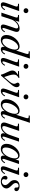

<svg xmlns="http://www.w3.org/2000/svg" viewBox="1995 -2748 767 4798"><g transform="rotate(90 2379.0 -349.5)"><path d="M102 14Q55 14 43 -19.5Q31 -53 54 -117L136 -343Q150 -384 142 -399.5Q134 -415 98 -415H71L79 -441L257 -444L134 -90Q113 -25 140 -25Q156 -25 176 -43.5Q196 -62 212 -93L233 -79Q182 14 102 14ZM249 -555Q221 -555 203.5 -572.5Q186 -590 186 -615Q186 -638 203.5 -656Q221 -674 249 -674Q275 -674 292 -656Q309 -638 309 -615Q309 -590 292 -572.5Q275 -555 249 -555Z M655 14Q610 14 597.5 -19Q585 -52 607 -115L685 -347Q696 -381 687 -400.5Q678 -420 650 -420Q627 -420 600 -406Q573 -392 547 -368Q521 -344 500.5 -314.5Q480 -285 469 -253L385 0H296L410 -343Q424 -384 416 -399.5Q408 -415 372 -415H351L359 -441L524 -444L484 -306L480 -323Q522 -386 577.5 -420.5Q633 -455 692 -455Q750 -455 769 -421Q788 -387 766 -323L687 -86Q677 -57 680 -41Q683 -25 696 -25Q711 -25 730 -42Q749 -59 765 -90L786 -77Q735 14 655 14Z M982 14Q920 14 887.5 -24Q855 -62 855 -126Q855 -185 879 -243.5Q903 -302 943.5 -350Q984 -398 1035 -426.5Q1086 -455 1139 -455Q1195 -455 1221 -421.5Q1247 -388 1242 -326L1228 -323L1322 -612Q1335 -652 1327.5 -668Q1320 -684 1284 -684H1258L1266 -710L1444 -713L1241 -90Q1221 -25 1250 -25Q1264 -25 1284 -43.5Q1304 -62 1320 -93L1341 -79Q1316 -33 1283 -9.5Q1250 14 1211 14Q1186 14 1171.5 3.5Q1157 -7 1152.5 -26Q1148 -45 1151.5 -71.5Q1155 -98 1167 -132L1176 -123Q1143 -57 1091 -21.5Q1039 14 982 14ZM1011 -23Q1045 -23 1080 -48Q1115 -73 1144.5 -115.5Q1174 -158 1193 -211Q1206 -246 1213 -279Q1220 -312 1220 -337Q1220 -377 1204 -398.5Q1188 -420 1156 -420Q1128 -420 1098 -402Q1068 -384 1041.5 -352.5Q1015 -321 994 -281.5Q973 -242 960.5 -199.5Q948 -157 946 -117Q944 -23 1011 -23Z M1492 14Q1445 14 1433 -19.5Q1421 -53 1444 -117L1526 -343Q1540 -384 1532 -399.5Q1524 -415 1488 -415H1461L1469 -441L1647 -444L1524 -90Q1503 -25 1530 -25Q1546 -25 1566 -43.5Q1586 -62 1602 -93L1623 -79Q1572 14 1492 14ZM1639 -555Q1611 -555 1593.5 -572.5Q1576 -590 1576 -615Q1576 -638 1593.5 -656Q1611 -674 1639 -674Q1665 -674 1682 -656Q1699 -638 1699 -615Q1699 -590 1682 -572.5Q1665 -555 1639 -555Z M1847 11Q1843 -10 1836 -28.5Q1829 -47 1818 -73.5Q1807 -100 1786 -143Q1762 -191 1752.5 -219.5Q1743 -248 1743 -274Q1743 -318 1773.5 -354Q1804 -390 1872 -427L1884 -415H1753L1762 -441Q1803 -441 1831.5 -442Q1860 -443 1881.5 -445Q1903 -447 1924 -450L1929 -430Q1885 -410 1864.5 -381Q1844 -352 1844 -310Q1844 -288 1848 -262.5Q1852 -237 1861.5 -204.5Q1871 -172 1887 -125L1912 -51L1880 -39L2012 -194Q2042 -230 2058.5 -261.5Q2075 -293 2075 -318Q2075 -333 2071 -345Q2067 -357 2058 -374Q2050 -389 2048 -395.5Q2046 -402 2046 -409Q2046 -428 2062 -441.5Q2078 -455 2100 -455Q2126 -455 2142.5 -434.5Q2159 -414 2159 -381Q2159 -358 2149 -333Q2139 -308 2116 -275.5Q2093 -243 2052 -199L1868 11Z M2256 14Q2209 14 2197 -19.5Q2185 -53 2208 -117L2290 -343Q2304 -384 2296 -399.5Q2288 -415 2252 -415H2225L2233 -441L2411 -444L2288 -90Q2267 -25 2294 -25Q2310 -25 2330 -43.5Q2350 -62 2366 -93L2387 -79Q2336 14 2256 14ZM2403 -555Q2375 -555 2357.5 -572.5Q2340 -590 2340 -615Q2340 -638 2357.5 -656Q2375 -674 2403 -674Q2429 -674 2446 -656Q2463 -638 2463 -615Q2463 -590 2446 -572.5Q2429 -555 2403 -555Z M2587 14Q2525 14 2492.5 -24Q2460 -62 2460 -126Q2460 -185 2484 -243.5Q2508 -302 2548.5 -350Q2589 -398 2640 -426.5Q2691 -455 2744 -455Q2800 -455 2826 -421.5Q2852 -388 2847 -326L2833 -323L2927 -612Q2940 -652 2932.5 -668Q2925 -684 2889 -684H2863L2871 -710L3049 -713L2846 -90Q2826 -25 2855 -25Q2869 -25 2889 -43.5Q2909 -62 2925 -93L2946 -79Q2921 -33 2888 -9.5Q2855 14 2816 14Q2791 14 2776.5 3.5Q2762 -7 2757.5 -26Q2753 -45 2756.5 -71.5Q2760 -98 2772 -132L2781 -123Q2748 -57 2696 -21.5Q2644 14 2587 14ZM2616 -23Q2650 -23 2685 -48Q2720 -73 2749.5 -115.5Q2779 -158 2798 -211Q2811 -246 2818 -279Q2825 -312 2825 -337Q2825 -377 2809 -398.5Q2793 -420 2761 -420Q2733 -420 2703 -402Q2673 -384 2646.5 -352.5Q2620 -321 2599 -281.5Q2578 -242 2565.5 -199.5Q2553 -157 2551 -117Q2549 -23 2616 -23Z M3132 14Q3069 14 3050 -25.5Q3031 -65 3058 -139L3130 -342Q3145 -384 3137 -399Q3129 -414 3092 -414H3067L3075 -441L3252 -444L3140 -112Q3126 -70 3134 -45.5Q3142 -21 3170 -21Q3193 -21 3218.5 -35.5Q3244 -50 3269.5 -74.5Q3295 -99 3315 -130Q3335 -161 3347 -194L3434 -441H3520L3402 -90Q3381 -25 3409 -25Q3425 -25 3445 -44.5Q3465 -64 3480 -93L3500 -79Q3450 14 3372 14Q3327 14 3314.5 -19.5Q3302 -53 3324 -117L3332 -112Q3291 -50 3239.5 -18Q3188 14 3132 14Z M3704 14Q3640 14 3607.5 -24.5Q3575 -63 3575 -130Q3575 -189 3599.5 -246.5Q3624 -304 3665 -351.5Q3706 -399 3756.5 -427Q3807 -455 3858 -455Q3915 -455 3941.5 -418.5Q3968 -382 3961 -313L3949 -311L3995 -441H4079L3960 -90Q3939 -25 3967 -25Q3983 -25 4002.5 -44Q4022 -63 4038 -93L4059 -79Q4034 -34 4001 -10Q3968 14 3930 14Q3884 14 3872 -22Q3860 -58 3884 -124L3889 -111Q3853 -50 3806 -18Q3759 14 3704 14ZM3731 -23Q3767 -23 3803 -50Q3839 -77 3870 -124.5Q3901 -172 3921 -235Q3930 -264 3934 -289.5Q3938 -315 3938 -336Q3938 -376 3922 -398Q3906 -420 3876 -420Q3841 -420 3803.5 -391.5Q3766 -363 3735 -317Q3704 -271 3685 -217.5Q3666 -164 3666 -112Q3666 -23 3731 -23Z M4199 14Q4152 14 4140 -19.5Q4128 -53 4151 -117L4233 -343Q4247 -384 4239 -399.5Q4231 -415 4195 -415H4168L4176 -441L4354 -444L4231 -90Q4210 -25 4237 -25Q4253 -25 4273 -43.5Q4293 -62 4309 -93L4330 -79Q4279 14 4199 14ZM4346 -555Q4318 -555 4300.5 -572.5Q4283 -590 4283 -615Q4283 -638 4300.5 -656Q4318 -674 4346 -674Q4372 -674 4389 -656Q4406 -638 4406 -615Q4406 -590 4389 -572.5Q4372 -555 4346 -555Z M4519 14Q4478 14 4445 0Q4412 -14 4393 -38.5Q4374 -63 4374 -93Q4374 -119 4388.5 -135.5Q4403 -152 4426 -152Q4451 -152 4463 -134Q4475 -116 4465 -91L4460 -77Q4450 -51 4467 -31Q4484 -11 4518 -11Q4555 -11 4580.5 -34.5Q4606 -58 4606 -92Q4606 -134 4565 -176L4525 -218Q4481 -264 4481 -327Q4481 -385 4522.5 -420Q4564 -455 4632 -455Q4688 -455 4722.5 -432.5Q4757 -410 4757 -375Q4757 -353 4743 -338.5Q4729 -324 4708 -324Q4689 -324 4677.5 -336Q4666 -348 4666 -367L4667 -386Q4667 -430 4625 -430Q4594 -430 4574 -411Q4554 -392 4554 -361Q4554 -319 4590 -282L4633 -237Q4663 -205 4676.5 -179Q4690 -153 4690 -126Q4690 -88 4667 -56Q4644 -24 4605 -5Q4566 14 4519 14Z"/></g></svg>

Font: Baskervville Medium
Style: Italic
Weight: 500
Italic angle: -18°
Version: Version 1.100